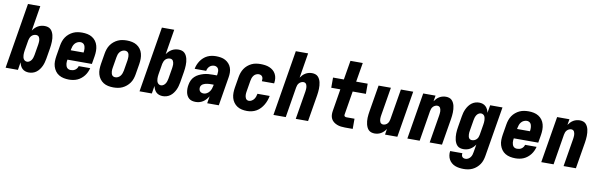

<svg xmlns="http://www.w3.org/2000/svg" viewBox="-57 -1315 6614 2118"><g transform="rotate(10 3250.0 -256.0)"><path d="M261 8Q240 8 220.5 1.5Q201 -5 187 -18.5Q173 -32 165 -49.5Q157 -67 152 -87L138 0H0L121 -735H259L213 -453Q224 -470 238.5 -484.5Q253 -499 270.5 -509Q288 -519 307 -523.5Q326 -528 345 -528Q364 -528 381.5 -523Q399 -518 412 -506Q425 -494 433 -478Q441 -462 445.5 -444.5Q450 -427 451.5 -408.5Q453 -390 452.5 -371Q452 -352 450 -333Q448 -314 445 -295L425 -175Q421 -154 415.5 -133Q410 -112 400.5 -91.5Q391 -71 377 -52Q363 -33 344.5 -19Q326 -5 304 1.5Q282 8 261 8ZM221 -106Q221 -106 221 -106Q221 -106 221 -106Q235 -106 248.5 -115Q262 -124 270.5 -137.5Q279 -151 283 -165.5Q287 -180 290 -194L310 -314Q311 -325 312.5 -335.5Q314 -346 313.5 -356.5Q313 -367 310.5 -377.5Q308 -388 303 -396.5Q298 -405 289 -409.5Q280 -414 269 -414Q255 -414 241.5 -408.5Q228 -403 218 -392.5Q208 -382 202.5 -368.5Q197 -355 194 -342L174 -222Q172 -209 171 -197Q170 -185 170.5 -173Q171 -161 173.5 -149Q176 -137 182 -127.5Q188 -118 198 -112Q208 -106 221 -106Z M710 8Q680 8 651 2Q622 -4 597.5 -18.5Q573 -33 556.5 -56Q540 -79 531.5 -106.5Q523 -134 523.5 -164Q524 -194 529 -225L549 -345Q553 -369 561.5 -394Q570 -419 585 -441Q600 -463 621 -480.5Q642 -498 666 -509Q690 -520 715.5 -524Q741 -528 766 -528Q766 -528 766 -528Q766 -528 766 -528Q796 -528 825 -522Q854 -516 878 -501Q902 -486 918.5 -463.5Q935 -441 942.5 -413Q950 -385 950 -355.5Q950 -326 945 -295L930 -206H656Q654 -194 653 -182Q652 -170 653.5 -158.5Q655 -147 658.5 -136Q662 -125 669 -116.5Q676 -108 687 -103.5Q698 -99 710 -99Q723 -99 736 -102Q749 -105 760.5 -113Q772 -121 780 -132.5Q788 -144 791 -157H920Q914 -134 904 -112Q894 -90 879 -70.5Q864 -51 844 -35Q824 -19 802 -9.5Q780 0 756.5 4Q733 8 710 8ZM674 -314H818Q820 -326 820.5 -338Q821 -350 820 -361.5Q819 -373 815.5 -384Q812 -395 805 -403.5Q798 -412 787.5 -416.5Q777 -421 765 -421Q748 -421 731 -413Q714 -405 702.5 -391Q691 -377 685 -360.5Q679 -344 676 -327Z M1207 8Q1207 8 1207 8Q1207 8 1207 8Q1177 8 1148 2Q1119 -4 1095.5 -19Q1072 -34 1055.5 -56.5Q1039 -79 1031 -107Q1023 -135 1023.5 -164.5Q1024 -194 1029 -225L1049 -345Q1053 -369 1061.5 -394Q1070 -419 1085 -441Q1100 -463 1121 -480.5Q1142 -498 1166 -509Q1190 -520 1215.5 -524Q1241 -528 1266 -528Q1266 -528 1266 -528Q1266 -528 1266 -528Q1296 -528 1325 -522Q1354 -516 1378 -501Q1402 -486 1418.5 -463.5Q1435 -441 1442.5 -413Q1450 -385 1450 -355.5Q1450 -326 1445 -295L1425 -175Q1421 -151 1412.5 -126Q1404 -101 1388.5 -79Q1373 -57 1352 -39.5Q1331 -22 1307 -11Q1283 0 1257.5 4Q1232 8 1207 8ZM1209 -106Q1225 -106 1240 -113.5Q1255 -121 1265.5 -134.5Q1276 -148 1281.5 -163.5Q1287 -179 1290 -194L1310 -314Q1311 -325 1312 -336Q1313 -347 1312.5 -357.5Q1312 -368 1309.5 -378.5Q1307 -389 1301 -397.5Q1295 -406 1285 -410Q1275 -414 1264 -414Q1249 -414 1233.5 -406.5Q1218 -399 1207.5 -385.5Q1197 -372 1191.5 -356.5Q1186 -341 1184 -326L1164 -206Q1162 -195 1161 -184Q1160 -173 1161 -162.5Q1162 -152 1164.5 -141.5Q1167 -131 1173 -122.5Q1179 -114 1188.5 -110Q1198 -106 1209 -106Z M1761 8Q1740 8 1720.5 1.5Q1701 -5 1687 -18.5Q1673 -32 1665 -49.5Q1657 -67 1652 -87L1638 0H1500L1621 -735H1759L1713 -453Q1724 -470 1738.5 -484.5Q1753 -499 1770.5 -509Q1788 -519 1807 -523.5Q1826 -528 1845 -528Q1864 -528 1881.5 -523Q1899 -518 1912 -506Q1925 -494 1933 -478Q1941 -462 1945.5 -444.5Q1950 -427 1951.5 -408.5Q1953 -390 1952.5 -371Q1952 -352 1950 -333Q1948 -314 1945 -295L1925 -175Q1921 -154 1915.5 -133Q1910 -112 1900.5 -91.5Q1891 -71 1877 -52Q1863 -33 1844.5 -19Q1826 -5 1804 1.5Q1782 8 1761 8ZM1721 -106Q1721 -106 1721 -106Q1721 -106 1721 -106Q1735 -106 1748.5 -115Q1762 -124 1770.5 -137.5Q1779 -151 1783 -165.5Q1787 -180 1790 -194L1810 -314Q1811 -325 1812.5 -335.5Q1814 -346 1813.5 -356.5Q1813 -367 1810.5 -377.5Q1808 -388 1803 -396.5Q1798 -405 1789 -409.5Q1780 -414 1769 -414Q1755 -414 1741.5 -408.5Q1728 -403 1718 -392.5Q1708 -382 1702.5 -368.5Q1697 -355 1694 -342L1674 -222Q1672 -209 1671 -197Q1670 -185 1670.5 -173Q1671 -161 1673.5 -149Q1676 -137 1682 -127.5Q1688 -118 1698 -112Q1708 -106 1721 -106Z M2129 8Q2108 8 2088.5 3Q2069 -2 2054.5 -14.5Q2040 -27 2031 -44.5Q2022 -62 2018.5 -81.5Q2015 -101 2015 -121.5Q2015 -142 2019 -163Q2023 -189 2034 -214Q2045 -239 2065.5 -258.5Q2086 -278 2111 -290Q2136 -302 2162 -309.5Q2188 -317 2214.5 -319Q2241 -321 2266 -321H2311L2314 -339Q2316 -353 2315.5 -368Q2315 -383 2309 -395Q2303 -407 2290.5 -414Q2278 -421 2264 -421Q2250 -421 2236 -416Q2222 -411 2211 -400.5Q2200 -390 2193.5 -377Q2187 -364 2185 -350H2056Q2060 -374 2069.5 -397Q2079 -420 2093 -441Q2107 -462 2126.5 -479.5Q2146 -497 2169 -508Q2192 -519 2216 -523.5Q2240 -528 2264 -528Q2292 -528 2319 -523.5Q2346 -519 2369 -506.5Q2392 -494 2409.5 -474.5Q2427 -455 2436 -430Q2445 -405 2445.5 -377Q2446 -349 2441 -321L2388 0H2258L2271 -80Q2259 -61 2244 -44Q2229 -27 2210.5 -15Q2192 -3 2171 2.5Q2150 8 2129 8ZM2200 -99Q2218 -99 2235.5 -109Q2253 -119 2264.5 -134.5Q2276 -150 2282.5 -168.5Q2289 -187 2292 -205L2293 -214H2266Q2255 -214 2243.5 -213.5Q2232 -213 2220.5 -211Q2209 -209 2197.5 -206Q2186 -203 2175.5 -197Q2165 -191 2157.5 -181.5Q2150 -172 2148 -160Q2146 -148 2148.5 -136Q2151 -124 2158 -115.5Q2165 -107 2176.5 -103Q2188 -99 2200 -99Z M2705 8Q2675 8 2646.5 2Q2618 -4 2594.5 -19Q2571 -34 2554.5 -57Q2538 -80 2530.5 -107.5Q2523 -135 2523.5 -165Q2524 -195 2529 -225L2549 -345Q2553 -369 2561.5 -393.5Q2570 -418 2584.5 -440Q2599 -462 2619.5 -479.5Q2640 -497 2664 -508.5Q2688 -520 2713.5 -524Q2739 -528 2763 -528Q2789 -528 2814.5 -524.5Q2840 -521 2863 -511.5Q2886 -502 2904.5 -486.5Q2923 -471 2934.5 -449Q2946 -427 2949 -402Q2952 -377 2948 -350Q2948 -349 2947.5 -347Q2947 -345 2947 -344H2810Q2810 -344 2810 -345Q2810 -346 2810 -346Q2812 -359 2811 -371.5Q2810 -384 2804 -394Q2798 -404 2787 -409Q2776 -414 2763 -414Q2748 -414 2732.5 -406.5Q2717 -399 2707 -385.5Q2697 -372 2691.5 -356.5Q2686 -341 2684 -326L2664 -206Q2662 -195 2661 -184.5Q2660 -174 2660.5 -163.5Q2661 -153 2663.5 -143Q2666 -133 2671 -124.5Q2676 -116 2685 -111Q2694 -106 2705 -106Q2721 -106 2736.5 -115Q2752 -124 2762 -137.5Q2772 -151 2777.5 -167Q2783 -183 2786 -199H2923Q2918 -173 2909 -147.5Q2900 -122 2886 -98Q2872 -74 2852.5 -53Q2833 -32 2808.5 -18Q2784 -4 2757.5 2Q2731 8 2705 8Z M3000 0 3121 -735H3259L3213 -455Q3224 -471 3237.5 -485Q3251 -499 3268 -509Q3285 -519 3303.5 -523.5Q3322 -528 3340 -528Q3359 -528 3376.5 -522.5Q3394 -517 3406 -505Q3418 -493 3426 -477Q3434 -461 3438 -443.5Q3442 -426 3443.5 -407.5Q3445 -389 3444.5 -370.5Q3444 -352 3442 -333Q3440 -314 3437 -295L3388 0H3250L3302 -314Q3303 -325 3304.5 -335.5Q3306 -346 3305.5 -356.5Q3305 -367 3303 -377Q3301 -387 3296.5 -395.5Q3292 -404 3283.5 -409Q3275 -414 3264 -414Q3251 -414 3238 -408Q3225 -402 3215.5 -391.5Q3206 -381 3201 -368Q3196 -355 3194 -342L3138 0Z M3801 0Q3777 0 3754.5 -3Q3732 -6 3711.5 -14Q3691 -22 3673.5 -35.5Q3656 -49 3646 -68.5Q3636 -88 3634.5 -110.5Q3633 -133 3637 -157L3678 -406H3576V-520H3697L3733 -735H3871L3835 -520H3964V-406H3816L3772 -138Q3771 -132 3773 -127Q3775 -122 3779.5 -119Q3784 -116 3789.5 -115Q3795 -114 3801 -114H3888V0Z M4134 8Q4115 8 4097.5 2.5Q4080 -3 4067.5 -15Q4055 -27 4047.5 -43Q4040 -59 4035.5 -76.5Q4031 -94 4029.5 -112.5Q4028 -131 4028.5 -149.5Q4029 -168 4031.5 -187Q4034 -206 4037 -225L4086 -520H4224L4172 -206Q4170 -195 4169 -184.5Q4168 -174 4168 -163.5Q4168 -153 4170 -143Q4172 -133 4176.5 -124.5Q4181 -116 4190 -111Q4199 -106 4210 -106Q4223 -106 4236 -112Q4249 -118 4258 -128.5Q4267 -139 4272 -152Q4277 -165 4279 -178L4336 -520H4474L4388 0H4250L4260 -65Q4250 -49 4236 -35Q4222 -21 4205.5 -11Q4189 -1 4170.5 3.5Q4152 8 4134 8Z M4500 0 4586 -520H4724L4713 -455Q4724 -471 4737.5 -485Q4751 -499 4768 -509Q4785 -519 4803.5 -523.5Q4822 -528 4840 -528Q4859 -528 4876.5 -522.5Q4894 -517 4906 -505Q4918 -493 4926 -477Q4934 -461 4938 -443.5Q4942 -426 4943.5 -407.5Q4945 -389 4944.5 -370.5Q4944 -352 4942 -333Q4940 -314 4937 -295L4888 0H4750L4802 -314Q4803 -325 4804.5 -335.5Q4806 -346 4805.5 -356.5Q4805 -367 4803 -377Q4801 -387 4796.5 -395.5Q4792 -404 4783.5 -409Q4775 -414 4764 -414Q4751 -414 4738 -408Q4725 -402 4715.5 -391.5Q4706 -381 4701 -368Q4696 -355 4694 -342L4638 0Z M5169 223Q5144 223 5119.5 219.5Q5095 216 5073 207.5Q5051 199 5033 183.5Q5015 168 5004 148Q4993 128 4989 103.5Q4985 79 4989 54H5126Q5124 65 5125.5 75.5Q5127 86 5133 94Q5139 102 5149 105.5Q5159 109 5169 109Q5185 109 5199.5 101Q5214 93 5224 80Q5234 67 5239 51.5Q5244 36 5246 21L5261 -67Q5250 -50 5235 -35.5Q5220 -21 5203 -11Q5186 -1 5166.5 3.5Q5147 8 5129 8Q5110 8 5092 3Q5074 -2 5061.5 -14Q5049 -26 5041 -42Q5033 -58 5028.5 -75.5Q5024 -93 5022.5 -111.5Q5021 -130 5021 -149Q5021 -168 5023.5 -187Q5026 -206 5029 -225L5049 -345Q5052 -366 5058 -387Q5064 -408 5073.5 -428.5Q5083 -449 5097 -468Q5111 -487 5129.5 -501Q5148 -515 5169.5 -521.5Q5191 -528 5213 -528Q5234 -528 5253 -521.5Q5272 -515 5286 -501.5Q5300 -488 5308.5 -470.5Q5317 -453 5321 -433L5336 -520H5474L5381 40Q5377 64 5369 88.5Q5361 113 5346.5 134.5Q5332 156 5311.5 174Q5291 192 5267.5 203Q5244 214 5219 218.5Q5194 223 5169 223ZM5204 -106Q5218 -106 5231.5 -111.5Q5245 -117 5255.5 -127.5Q5266 -138 5271.5 -151.5Q5277 -165 5279 -178L5299 -298Q5301 -311 5302 -323Q5303 -335 5302.5 -347Q5302 -359 5299.5 -371Q5297 -383 5291.5 -392.5Q5286 -402 5275.5 -408Q5265 -414 5253 -414Q5238 -414 5224.5 -405Q5211 -396 5203 -382.5Q5195 -369 5190.5 -354.5Q5186 -340 5184 -326L5164 -206Q5162 -195 5161 -184.5Q5160 -174 5160.5 -163.5Q5161 -153 5163 -142.5Q5165 -132 5170 -123.5Q5175 -115 5184.5 -110.5Q5194 -106 5204 -106Z M5710 8Q5680 8 5651 2Q5622 -4 5597.5 -18.5Q5573 -33 5556.5 -56Q5540 -79 5531.5 -106.5Q5523 -134 5523.5 -164Q5524 -194 5529 -225L5549 -345Q5553 -369 5561.5 -394Q5570 -419 5585 -441Q5600 -463 5621 -480.5Q5642 -498 5666 -509Q5690 -520 5715.5 -524Q5741 -528 5766 -528Q5766 -528 5766 -528Q5766 -528 5766 -528Q5796 -528 5825 -522Q5854 -516 5878 -501Q5902 -486 5918.5 -463.5Q5935 -441 5942.5 -413Q5950 -385 5950 -355.5Q5950 -326 5945 -295L5930 -206H5656Q5654 -194 5653 -182Q5652 -170 5653.5 -158.5Q5655 -147 5658.5 -136Q5662 -125 5669 -116.5Q5676 -108 5687 -103.5Q5698 -99 5710 -99Q5723 -99 5736 -102Q5749 -105 5760.5 -113Q5772 -121 5780 -132.5Q5788 -144 5791 -157H5920Q5914 -134 5904 -112Q5894 -90 5879 -70.5Q5864 -51 5844 -35Q5824 -19 5802 -9.5Q5780 0 5756.5 4Q5733 8 5710 8ZM5674 -314H5818Q5820 -326 5820.5 -338Q5821 -350 5820 -361.5Q5819 -373 5815.5 -384Q5812 -395 5805 -403.5Q5798 -412 5787.5 -416.5Q5777 -421 5765 -421Q5748 -421 5731 -413Q5714 -405 5702.5 -391Q5691 -377 5685 -360.5Q5679 -344 5676 -327Z M6000 0 6086 -520H6224L6213 -455Q6224 -471 6237.5 -485Q6251 -499 6268 -509Q6285 -519 6303.5 -523.5Q6322 -528 6340 -528Q6359 -528 6376.5 -522.5Q6394 -517 6406 -505Q6418 -493 6426 -477Q6434 -461 6438 -443.5Q6442 -426 6443.5 -407.5Q6445 -389 6444.5 -370.5Q6444 -352 6442 -333Q6440 -314 6437 -295L6388 0H6250L6302 -314Q6303 -325 6304.5 -335.5Q6306 -346 6305.5 -356.5Q6305 -367 6303 -377Q6301 -387 6296.5 -395.5Q6292 -404 6283.5 -409Q6275 -414 6264 -414Q6251 -414 6238 -408Q6225 -402 6215.5 -391.5Q6206 -381 6201 -368Q6196 -355 6194 -342L6138 0Z"/></g></svg>

Font: Iosevka SS04 Heavy Oblique
Style: Regular
Weight: 900
Italic angle: -9°
Monospace: yes
Designer: Belleve Invis
Foundry: Belleve Invis
Version: Version 19.0.0; ttfautohint (v1.8.4)